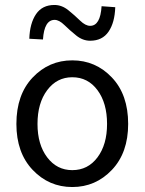

<svg xmlns="http://www.w3.org/2000/svg" viewBox="-20 -741 582 773"><path d="M46 -242Q46 -360 111.5 -429Q177 -498 271 -498Q365 -498 430.5 -429Q496 -360 496 -242Q496 -126 430.5 -57Q365 12 271 12Q177 12 111.5 -57Q46 -126 46 -242ZM271 -56Q334 -56 372.5 -107.5Q411 -159 411 -242Q411 -326 372.5 -378Q334 -430 271 -430Q209 -430 170 -378Q131 -326 131 -242Q131 -159 170 -107.5Q209 -56 271 -56ZM343 -577Q313 -577 287 -598Q261 -619 239.5 -640Q218 -661 200 -661Q158 -661 153 -582L98 -585Q100 -647 125 -684Q150 -721 199 -721Q229 -721 255 -700Q281 -679 302.5 -658Q324 -637 343 -637Q384 -637 389 -716L444 -712Q442 -650 417 -613.5Q392 -577 343 -577Z"/></svg>

Font: Toshiba Sans
Style: Regular
Weight: 400
Designer: Paul D. Hunt
Foundry: Toshiba Corporation
Version: Version 2.020;PS 2.0;hotconv 1.0.86;makeotf.lib2.5.63406